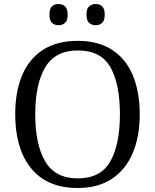

<svg xmlns="http://www.w3.org/2000/svg" viewBox="-20 -929 776 959"><path d="M368 10Q263 10 194 -35.5Q125 -81 90.5 -163.5Q56 -246 56 -359Q56 -471 90.5 -553Q125 -635 194.5 -680Q264 -725 369 -725Q471 -725 540 -680Q609 -635 643.5 -552.5Q678 -470 678 -358Q678 -247 643 -164.5Q608 -82 539 -36Q470 10 368 10ZM368 -38Q483 -38 531 -123Q579 -208 579 -358Q579 -509 531.5 -593Q484 -677 369 -677Q256 -677 206 -593Q156 -509 156 -358Q156 -207 206 -122.5Q256 -38 368 -38ZM458 -803Q439 -803 425.5 -814.5Q412 -826 412 -856Q412 -886 425.5 -897.5Q439 -909 458 -909Q477 -909 490 -897.5Q503 -886 503 -856Q503 -826 490 -814.5Q477 -803 458 -803ZM272 -803Q253 -803 240 -814.5Q227 -826 227 -856Q227 -886 240 -897.5Q253 -909 272 -909Q291 -909 304.5 -897.5Q318 -886 318 -856Q318 -826 304.5 -814.5Q291 -803 272 -803Z"/></svg>

Font: Noto Serif Hentaigana
Style: Regular
Weight: 400
Designer: Kazuhiro Yamada
Foundry: nipponia
Version: Version 1.000; ttfautohint (v1.8.4.7-5d5b)